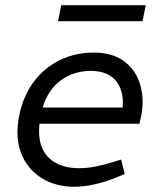

<svg xmlns="http://www.w3.org/2000/svg" viewBox="-20 -707 599 734"><path d="M263 7Q193 7 139.5 -26Q86 -59 61.5 -119.5Q37 -180 53 -263Q68 -339 108 -393Q148 -447 207.5 -476.5Q267 -506 338 -506Q411 -506 455.5 -472Q500 -438 516 -383Q532 -328 520 -265L513 -234H131Q125 -177 142 -139.5Q159 -102 195.5 -83Q232 -64 282 -64Q312 -64 343.5 -70Q375 -76 407 -86L443 -97L457 -42L424 -28Q384 -12 342.5 -2.5Q301 7 263 7ZM143 -296H449Q454 -360 423 -398Q392 -436 327 -436Q263 -436 213.5 -400.5Q164 -365 143 -296ZM202 -626 214 -687H537L525 -626Z"/></svg>

Font: REM Light
Style: Italic
Weight: 300
Italic angle: -11°
Designer: Octavio Pardo
Foundry: Ashler Design
Version: Version 1.005;gftools[0.9.28]